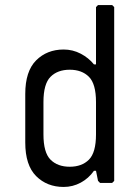

<svg xmlns="http://www.w3.org/2000/svg" viewBox="-20 -724 552 760"><path d="M424 0H376L368 -8L360 -48H352Q331 -18 299.5 -1Q268 16 232 16Q166 16 123 -27Q80 -70 80 -160V-352Q80 -442 123 -485Q166 -528 232 -528Q268 -528 299.5 -511.5Q331 -495 352 -469H360V-696L368 -704H424L432 -696V-8ZM256 -64Q304 -64 332 -92Q360 -120 360 -192V-320Q360 -392 332 -420Q304 -448 256 -448Q208 -448 180 -420Q152 -392 152 -320V-192Q152 -120 180 -92Q208 -64 256 -64Z"/></svg>

Font: Hasubi Mono
Style: Regular
Weight: 400
Designer: Eli Heuer
Foundry: Eli Heuer
Version: Version 1.000